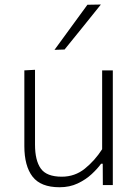

<svg xmlns="http://www.w3.org/2000/svg" viewBox="-20 -798 592 828"><path d="M237 9.5Q155.5 9.5 120.2 -36.5Q85 -82.5 85 -168V-494.5L131 -497V-174.5Q131 -106 156 -71Q181 -36 246.5 -36Q303 -36 346 -70.8Q389 -105.5 420.5 -154.5V-494.5H466.5V0H423.5L423 -92H416Q400.5 -70.5 375.2 -47Q350 -23.5 315.2 -7Q280.5 9.5 237 9.5ZM215 -583Q250.5 -632 286.5 -681Q322 -729.5 357 -777.5L415 -778.5Q375.5 -729 336.5 -680.8Q297.5 -632.5 258.5 -584.5Z"/></svg>

Font: Heraclito ExtraLight
Style: Regular
Weight: 200
Designer: Kostas Bartsokas (font) & Cristiano Sobral (main changes)
Foundry: Kostas Bartsokas (font) & Cristiano Sobral (main changes)
Version: Version 1.00;July 8, 2020;FontCreator 13.0.0.2655 64-bit